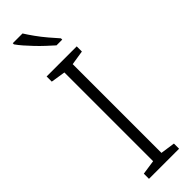

<svg xmlns="http://www.w3.org/2000/svg" viewBox="-318 -947 947 947"><g transform="rotate(-45 155.5 -474.0)"><path d="M261 0H51V-36L127 -47V-666L51 -678V-714H261V-678L185 -666V-47L261 -36ZM117 -948Q130 -927 150 -899Q170 -871 193 -844Q216 -817 234 -797V-788H194Q176 -804 155 -823.5Q134 -843 114 -864Q94 -885 77 -904.5Q60 -924 49 -940V-948Z"/></g></svg>

Font: Noto Sans Khmer Light
Style: Regular
Weight: 300
Version: Version 2.003